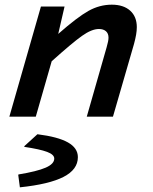

<svg xmlns="http://www.w3.org/2000/svg" viewBox="-20 -499 654 821"><path d="M155 -471H256L229 -354Q311 -426 358.5 -452.5Q406 -479 458 -479Q508 -479 536.5 -453.5Q565 -428 565 -383Q565 -368 562 -350.5Q559 -333 553 -311L463 0H351L436 -297Q440 -311 442 -321Q444 -331 444 -338Q444 -356 433 -365.5Q422 -375 403 -375Q372 -375 330.5 -345.5Q289 -316 201 -237L133 0H20ZM313 173Q313 226 251.5 257.5Q190 289 65 302L58 249L59 247Q138 234 175 218Q212 202 212 179Q212 162 181.5 150.5Q151 139 84 129V126L140 75Q228 86 270.5 110Q313 134 313 173Z"/></svg>

Font: Intel One Mono Medium
Style: Italic
Weight: 500
Italic angle: -16°
Monospace: yes
Designer: Fred Shallcrass
Foundry: Frere-Jones Type LLC
Version: Version 1.400;hotconv 1.1.0;makeotfexe 2.6.0;FJTRelease1.4